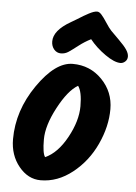

<svg xmlns="http://www.w3.org/2000/svg" viewBox="-54 -806 594 836"><g transform="rotate(5 243.5 -388.5)"><path d="M282 -436Q239 -411 196.5 -331Q154 -251 154 -190.5Q154 -130 166 -114Q220 -138 260 -211Q300 -284 300 -348Q300 -412 282 -436ZM155 -12Q100 -12 60 -61Q20 -110 20 -180Q20 -305 97.5 -417Q175 -529 251 -529Q327 -529 379 -475.5Q431 -422 431 -346.5Q431 -271 395 -193Q359 -115 294 -63.5Q229 -12 155 -12ZM457 -551Q430 -551 389.5 -579.5Q349 -608 321 -643Q293 -629 268 -609.5Q243 -590 228 -580Q213 -570 195 -570Q177 -570 165 -584Q153 -598 153 -619Q153 -667 226 -709Q237 -715 253 -725Q269 -735 279 -741Q289 -747 300.5 -753Q312 -759 320.5 -762Q329 -765 337.5 -765Q346 -765 356 -754Q366 -743 380.5 -720.5Q395 -698 405 -687.5Q415 -677 440.5 -652Q466 -627 476.5 -611Q487 -595 487 -581.5Q487 -568 477.5 -559.5Q468 -551 457 -551Z"/></g></svg>

Font: Kalam
Style: Bold
Weight: 700
Version: Version 2.001;PS 1.0;hotconv 1.0.79;makeotf.lib2.5.61930; tt